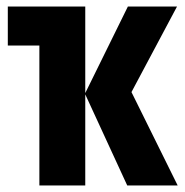

<svg xmlns="http://www.w3.org/2000/svg" viewBox="-20 -570 570 590"><path d="M101 0H242V-280L371 0H526L384 -287L524 -550H373L242 -284V-550H4V-430H101Z"/></svg>

Font: Noto Sans Mono Condensed ExtraBold
Style: Regular
Weight: 800
Width: 3
Designer: Monotype Design Team
Foundry: Monotype Imaging Inc.
Version: Version 2.014